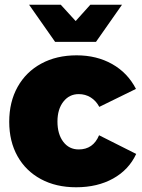

<svg xmlns="http://www.w3.org/2000/svg" viewBox="-20 -785 602 812"><path d="M313 -387Q273 -387 248 -355Q223 -323 223 -271Q223 -218 247.5 -185.5Q272 -153 313 -153Q374 -153 399 -213L556 -134Q525 -67 458.5 -30Q392 7 302 7Q217 7 153 -27.5Q89 -62 54 -124.5Q19 -187 19 -270Q19 -354 54.5 -417.5Q90 -481 154.5 -516Q219 -551 304 -551Q389 -551 454.5 -514Q520 -477 555 -409L400 -333Q386 -359 363.5 -373Q341 -387 313 -387ZM362 -765H496L386 -608H213L103 -765H237L300 -696Z"/></svg>

Font: Gontserrat ExtraBold
Style: Regular
Weight: 800
Designer: Julieta Ulanovsky
Foundry: Julieta Ulanovsky
Version: Version 6.001